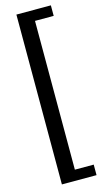

<svg xmlns="http://www.w3.org/2000/svg" viewBox="-149 -796 594 1092"><g transform="rotate(-15 148.0 -250.0)"><path d="M71 250V-750H274V-688H164V188H275V250Z"/></g></svg>

Font: Lobster Two
Style: Bold
Weight: 700
Designer: Pablo Impallari
Foundry: Pablo Impallari. www.impallari.com
Version: Version 1.006